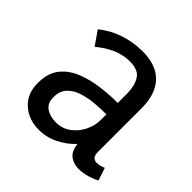

<svg xmlns="http://www.w3.org/2000/svg" viewBox="-140 -636 774 774"><g transform="rotate(45 247.5 -249.0)"><path d="M253 -509Q332 -509 372 -466Q412 -423 412 -345V-96Q412 -75 420 -67.5Q428 -60 439 -60Q448 -60 458 -62.5Q468 -65 477 -69L495 -15Q479 -6 454.5 1.5Q430 9 404 9Q378 9 357 -5.5Q336 -20 331 -59Q302 -28 263 -8.5Q224 11 181 11Q122 11 83 -24Q44 -59 44 -120Q44 -177 71.5 -211Q99 -245 143 -262Q187 -279 236.5 -285Q286 -291 329 -291V-344Q329 -386 312 -415Q295 -444 246 -444Q208 -444 173 -429Q138 -414 103 -385L62 -444Q103 -477 152 -493Q201 -509 253 -509ZM329 -226Q302 -226 268 -223.5Q234 -221 202 -211.5Q170 -202 149.5 -181Q129 -160 129 -123Q129 -90 151.5 -74.5Q174 -59 208 -59Q244 -59 271 -79Q298 -99 313.5 -130Q329 -161 329 -194Z"/></g></svg>

Font: Rosario Light Light
Style: Regular
Weight: 300
Version: Version 1.101; ttfautohint (v1.8.1.43-b0c9)